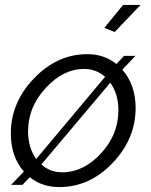

<svg xmlns="http://www.w3.org/2000/svg" viewBox="-20 -750 613 780"><path d="M551 -730 446 -620 404 -637 480 -730ZM530 -523 477 -467Q531 -405 531 -311Q531 -186 437.5 -88Q344 10 221 10Q151 10 101 -30L71 1H25L77 -53Q24 -114 24 -208Q24 -334 118.5 -432Q213 -530 335 -530Q403 -530 453 -490L484 -523ZM322 -470Q237 -470 165.5 -392.5Q94 -315 94 -216Q94 -151 127 -104L407 -438Q370 -470 322 -470ZM233 -50Q319 -50 390 -126.5Q461 -203 461 -302Q461 -368 428 -414L148 -82Q183 -50 233 -50Z"/></svg>

Font: Raleway-v4020
Style: Italic
Weight: 400
Italic angle: -12°
Designer: Matt McInerney, Pablo Impallari, Rodrigo Fuenzalida
Foundry: Matt McInerney, Pablo Impallari, Rodrigo Fuenzalida
Version: Version 4.020;PS 004.020;hotconv 1.0.88;makeotf.lib2.5.64775